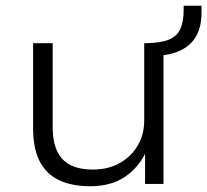

<svg xmlns="http://www.w3.org/2000/svg" viewBox="-20 -639 720 667"><path d="M293 8Q231 8 186.5 -12.5Q142 -33 118.5 -77.5Q95 -122 95 -194V-489H163V-198Q163 -148 178 -115Q193 -82 224 -66Q255 -50 302 -50Q356 -50 396 -72.5Q436 -95 458.5 -133.5Q481 -172 481 -221V-489H548V0H484V-115H489Q463 -58 414.5 -25Q366 8 293 8ZM520 -445 489 -468V-489Q539 -490 567 -501.5Q595 -513 606.5 -538.5Q618 -564 618 -605V-619H680V-594Q680 -547 662 -514.5Q644 -482 608.5 -464.5Q573 -447 520 -445Z"/></svg>

Font: Nunito Sans 10pt SemiExpanded Light
Style: Regular
Weight: 300
Width: 6
Designer: Vernon Adams
Foundry: Vernon Adams
Version: Version 3.101;gftools[0.9.27]